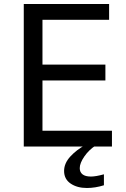

<svg xmlns="http://www.w3.org/2000/svg" viewBox="-20 -731 628 958"><path d="M413.6 207Q364.7 207 332.3 184.8Q299.8 162.6 299.8 122.1Q299.8 83.5 331.5 49.3Q363.3 15.1 405.8 -7.3L457 -4.9Q423.3 17.1 400.6 50Q377.9 83 377.9 107.9Q377.9 127.9 391.8 138.9Q405.8 149.9 433.6 149.9Q458 149.9 498.5 138.7V193.4Q455.1 207 413.6 207ZM98.6 0V-710.9H524.4V-632.3H191.9V-408.7H505.9V-329.6H191.9V-78.6H538.6V0Z"/></svg>

Font: Muli
Style: Regular
Weight: 400
Designer: Vernon Adams
Foundry: newtypography
Version: Version 2; ttfautohint (v1.00rc1.6-4cba) -l 8 -r 50 -G 200 -